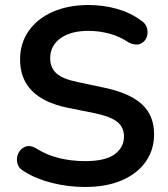

<svg xmlns="http://www.w3.org/2000/svg" viewBox="-20 -735 669 765"><path d="M319 10Q252 10 188 -6Q124 -22 78 -51Q55 -63 49.5 -83.5Q44 -104 52.5 -123Q61 -142 79.5 -150Q98 -158 122 -145Q164 -118 214 -105.5Q264 -93 319 -93Q400 -93 437 -120.5Q474 -148 474 -191Q474 -228 447 -249.5Q420 -271 357 -284L248 -306Q60 -345 60 -498Q60 -563 94.5 -612Q129 -661 190.5 -688Q252 -715 333 -715Q391 -715 445 -700Q499 -685 541 -654Q561 -642 566 -622Q571 -602 563.5 -584.5Q556 -567 538 -560Q520 -553 494 -565Q459 -589 417.5 -600.5Q376 -612 332 -612Q262 -612 221 -582.5Q180 -553 180 -503Q180 -465 205 -442.5Q230 -420 290 -408L398 -385Q497 -364 545.5 -319.5Q594 -275 594 -200Q594 -138 560.5 -90.5Q527 -43 465.5 -16.5Q404 10 319 10Z"/></svg>

Font: Chiron GoRound TC M
Style: Regular
Weight: 500
Designer: Ryoko NISHIZUKA 西塚涼子 (kana, bopomofo & ideographs); Paul D. Hunt (Latin, Greek & Cyrillic); Sandoll Communications 산돌커뮤니
Foundry: Adobe
Version: Version 1.000;hotconv 1.1.1;makeotfexe 2.6.0